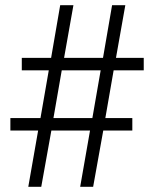

<svg xmlns="http://www.w3.org/2000/svg" viewBox="-20 -720 614 740"><path d="M534 -449H418L386 -265H490V-217H378L339 0H289L327 -217H178L139 0H89L127 -217H20V-265H136L168 -449H64V-497H177L212 -700H263L227 -497H377L412 -700H463L427 -497H534ZM336 -265 368 -449H218L186 -265Z"/></svg>

Font: Cinzel Decorative
Style: Bold
Weight: 700
Version: Version 1.002;PS 001.002;hotconv 1.0.56;makeotf.lib2.0.21325